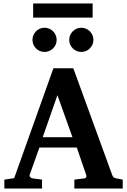

<svg xmlns="http://www.w3.org/2000/svg" viewBox="-20 -1077 726 1097"><path d="M308.1 -533.2 224.1 -293H394ZM404.8 0V-50.8L463.9 -58.1Q468.8 -59.1 472.2 -64.5Q475.6 -69.8 473.1 -75.2L418.9 -233.9H205.1L149.9 -79.1Q147 -71.3 152.8 -64.9Q158.7 -58.6 164.1 -58.1L220.2 -50.8V0H4.9V-50.8L61 -59.1L285.2 -687H398.9L621.1 -77.1Q625 -67.9 628.7 -64.2Q632.3 -60.5 643.1 -58.1L681.2 -50.8V0ZM303.7 -849.1Q303.7 -835 298.3 -822.5Q293 -810.1 283.4 -800.5Q273.9 -791 261.2 -785.6Q248.5 -780.3 234.4 -780.3Q220.2 -780.3 207.5 -785.6Q194.8 -791 185.5 -800.5Q176.3 -810.1 170.9 -822.5Q165.5 -835 165.5 -849.1Q165.5 -863.3 170.9 -876Q176.3 -888.7 185.5 -898.2Q194.8 -907.7 207.5 -913.1Q220.2 -918.5 234.4 -918.5Q248.5 -918.5 261.2 -913.1Q273.9 -907.7 283.4 -898.2Q293 -888.7 298.3 -876Q303.7 -863.3 303.7 -849.1ZM513.7 -849.1Q513.7 -835 508.3 -822.5Q502.9 -810.1 493.4 -800.5Q483.9 -791 471.2 -785.6Q458.5 -780.3 444.3 -780.3Q430.2 -780.3 417.7 -785.6Q405.3 -791 395.8 -800.5Q386.2 -810.1 380.9 -822.5Q375.5 -835 375.5 -849.1Q375.5 -863.3 380.9 -876Q386.2 -888.7 395.8 -898.2Q405.3 -907.7 417.7 -913.1Q430.2 -918.5 444.3 -918.5Q458.5 -918.5 471.2 -913.1Q483.9 -907.7 493.4 -898.2Q502.9 -888.7 508.3 -876Q513.7 -863.3 513.7 -849.1ZM169.4 -976.6V-1057.1H509.3V-976.6Z"/></svg>

Font: Charis SIL Afr
Style: Bold
Weight: 700
Foundry: SIL International
Version: Version 5.000